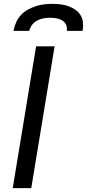

<svg xmlns="http://www.w3.org/2000/svg" viewBox="-20 -975 451 995"><path d="M46 0 167 -735H263L142 0ZM50 -815Q54 -836 63 -857.5Q72 -879 87.5 -896Q103 -913 123.5 -924.5Q144 -936 165.5 -943Q187 -950 209 -952.5Q231 -955 252 -955Q273 -955 294 -952.5Q315 -950 334.5 -943Q354 -936 370.5 -924.5Q387 -913 397.5 -896Q408 -879 410 -857.5Q412 -836 408 -815H326Q329 -832 322.5 -846.5Q316 -861 302.5 -869Q289 -877 273 -880Q257 -883 240 -883Q223 -883 206 -880Q189 -877 173.5 -869Q158 -861 146.5 -846.5Q135 -832 132 -815Z"/></svg>

Font: Iosevka Aile Medium Oblique
Style: Regular
Weight: 500
Italic angle: -9°
Designer: Belleve Invis
Foundry: Belleve Invis
Version: Version 31.1.0; ttfautohint (v1.8.4)